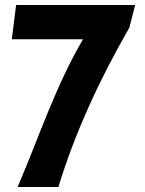

<svg xmlns="http://www.w3.org/2000/svg" viewBox="-20 -733 577 763"><path d="M44 -713 27 -577H310C203 -395 138 -197 56 -4L50 10H212C277 -202 372 -411 494 -623L517 -713Z"/></svg>

Font: Bluebird
Style: SfBdNrw
Weight: 700
Designer: Jasper
Foundry: Cannot Into Space Fonts
Version: Version 0.98